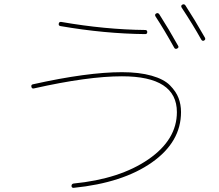

<svg xmlns="http://www.w3.org/2000/svg" viewBox="-20 -862 1040 911"><path d="M806.6 -635.7Q758.8 -721.7 717.8 -784.2Q712.9 -793 720.7 -797.9Q729.5 -802.7 735.4 -794.9Q781.2 -723.6 825.2 -644.5Q830.1 -636.7 820.8 -631.8Q811.5 -627 806.6 -635.7ZM934.6 -674.8Q896.5 -743.2 841.8 -826.2Q836.9 -835 844.7 -839.8Q853.5 -844.7 859.4 -836.9Q903.3 -769.5 952.1 -683.6Q957 -674.8 948.7 -669.9Q940.4 -665 934.6 -674.8ZM140.6 -442.4Q130.9 -440.4 128.9 -450.2Q127 -460 135.7 -461.9Q393.6 -519.5 558.6 -519.5Q640.6 -519.5 699.2 -502.9Q757.8 -486.3 786.6 -457Q815.4 -427.7 827.1 -397Q838.9 -366.2 838.9 -330.1Q838.9 -188.5 700.7 -91.3Q562.5 5.9 329.1 29.3Q319.3 29.3 319.3 20Q319.3 10.7 329.1 8.8Q548.8 -12.7 684.1 -106Q819.3 -199.2 819.3 -330.1Q819.3 -500 558.6 -500Q396.5 -500 140.6 -442.4ZM266.6 -738.3Q256.8 -740.2 258.8 -750Q260.7 -759.8 271.5 -757.8Q479.5 -721.7 668.9 -719.7Q678.7 -719.7 678.7 -710Q678.7 -700.2 668.9 -700.2Q475.6 -702.1 266.6 -738.3Z"/></svg>

Font: Rounded-X Mgen+ 1mn thin
Style: Regular
Weight: 100
Designer: [Source Han Sans]
Ryoko NISHIZUKA  (kana & ideographs); Paul D. Hunt (Latin, Greek & Cyrillic); Wenlong ZHANG  (bopomofo
Version: Version 1.059.20150602